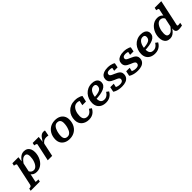

<svg xmlns="http://www.w3.org/2000/svg" viewBox="327 -2525 4516 4516"><g transform="rotate(-45 2584.5 -267.5)"><path d="M-78 223 -66 163H-63Q-33 163 -13 152.5Q7 142 14 111L131 -435Q133 -444 126 -451Q119 -458 105 -463Q91 -468 71 -471L61 -473L75 -539H276L258 -385L268 -396L151 154Q151 156 157 157.5Q163 159 174 160.5Q185 162 197.5 162.5Q210 163 221 163H239L226 223ZM150 -156 193 -184Q203 -149 219 -122.5Q235 -96 260 -81Q285 -66 320 -66Q352 -66 378.5 -84.5Q405 -103 425 -133Q445 -163 459 -201Q473 -239 480 -279Q487 -319 487 -356Q487 -391 479 -415.5Q471 -440 454 -452Q437 -464 409 -464Q377 -464 349 -446.5Q321 -429 292 -395Q263 -361 227 -309L213 -339Q250 -404 287 -451Q324 -498 366.5 -523.5Q409 -549 461 -549Q517 -549 556.5 -525Q596 -501 617 -455.5Q638 -410 638 -347Q638 -295 625 -243Q612 -191 586.5 -145Q561 -99 525 -63.5Q489 -28 442.5 -7.5Q396 13 340 13Q284 13 245 -9Q206 -31 183 -69.5Q160 -108 150 -156Z M713 0H860L939 -370L932 -373L951 -539H750L736 -473L747 -471Q767 -468 781 -463Q795 -458 802 -451Q809 -444 807 -435ZM1162 -541Q1158 -544 1145.5 -546.5Q1133 -549 1115 -549Q1081 -549 1054 -534.5Q1027 -520 1003 -491.5Q979 -463 954.5 -423Q930 -383 902 -331L913 -311Q932 -339 949.5 -358Q967 -377 985 -388Q1003 -399 1022.5 -404Q1042 -409 1064 -409Q1086 -409 1103.5 -406.5Q1121 -404 1136 -401Z M1580 -209Q1588 -233 1592.5 -257.5Q1597 -282 1599.5 -306Q1602 -330 1602 -353Q1602 -391 1591 -418Q1580 -445 1556.5 -459.5Q1533 -474 1495 -474Q1467 -474 1445 -462Q1423 -450 1406.5 -430.5Q1390 -411 1377 -384Q1364 -357 1355 -327Q1348 -304 1343 -279Q1338 -254 1335.5 -230Q1333 -206 1333 -183Q1333 -145 1344 -118Q1355 -91 1379 -76.5Q1403 -62 1440 -62Q1468 -62 1490 -74Q1512 -86 1529 -105.5Q1546 -125 1558.5 -152Q1571 -179 1580 -209ZM1184 -219Q1184 -271 1197 -320Q1210 -369 1236 -410.5Q1262 -452 1300 -483.5Q1338 -515 1387 -532Q1436 -549 1497 -549Q1574 -549 1631 -521.5Q1688 -494 1719.5 -441.5Q1751 -389 1751 -317Q1751 -264 1738 -215.5Q1725 -167 1699.5 -125.5Q1674 -84 1636 -53Q1598 -22 1548.5 -4.5Q1499 13 1438 13Q1362 13 1304.5 -15Q1247 -43 1215.5 -95Q1184 -147 1184 -219Z M2101 -65Q2140 -65 2168.5 -81Q2197 -97 2218 -121.5Q2239 -146 2254 -172L2313 -132Q2290 -86 2256.5 -53.5Q2223 -21 2179 -4Q2135 13 2081 13Q2026 13 1979.5 -2.5Q1933 -18 1898.5 -48Q1864 -78 1845.5 -121.5Q1827 -165 1827 -221Q1827 -289 1849 -348.5Q1871 -408 1913.5 -453Q1956 -498 2016.5 -523.5Q2077 -549 2153 -549Q2207 -549 2247 -540Q2287 -531 2315.5 -518.5Q2344 -506 2360 -494L2325 -341H2204L2236 -483Q2249 -482 2257 -474.5Q2265 -467 2268.5 -457Q2272 -447 2271.5 -437Q2271 -427 2267 -422Q2258 -437 2242.5 -448.5Q2227 -460 2205.5 -466.5Q2184 -473 2155 -473Q2118 -473 2089 -457Q2060 -441 2039 -413.5Q2018 -386 2004.5 -351Q1991 -316 1984.5 -278.5Q1978 -241 1978 -204Q1978 -159 1992 -128Q2006 -97 2033.5 -81Q2061 -65 2101 -65Z M2647 13Q2571 13 2516 -14.5Q2461 -42 2431.5 -93Q2402 -144 2402 -214Q2402 -280 2424 -340.5Q2446 -401 2487.5 -448Q2529 -495 2588 -522Q2647 -549 2719 -549Q2782 -549 2823.5 -530.5Q2865 -512 2885.5 -480Q2906 -448 2906 -408Q2906 -359 2880 -322Q2854 -285 2802.5 -261Q2751 -237 2675.5 -224Q2600 -211 2500 -209L2505 -269Q2580 -271 2632.5 -280Q2685 -289 2717.5 -305.5Q2750 -322 2764.5 -347Q2779 -372 2779 -406Q2779 -428 2771.5 -443Q2764 -458 2748 -466Q2732 -474 2707 -474Q2671 -474 2641.5 -454Q2612 -434 2591 -398Q2570 -362 2559 -315Q2548 -268 2548 -213Q2548 -162 2562 -129.5Q2576 -97 2603 -82Q2630 -67 2670 -67Q2706 -67 2734 -81Q2762 -95 2784 -118Q2806 -141 2822 -168L2880 -125Q2857 -83 2823.5 -52Q2790 -21 2745.5 -4Q2701 13 2647 13Z M3178 11Q3122 11 3075.5 2Q3029 -7 2995.5 -21.5Q2962 -36 2942 -51L2968 -176H3084L3054 -42Q3036 -50 3028.5 -61Q3021 -72 3022 -85Q3023 -98 3030 -109Q3042 -96 3064 -84.5Q3086 -73 3115.5 -66Q3145 -59 3179 -59Q3210 -59 3233 -67Q3256 -75 3268.5 -92Q3281 -109 3281 -134Q3281 -153 3271 -166Q3261 -179 3244 -189Q3227 -199 3205.5 -207.5Q3184 -216 3162 -225Q3126 -241 3092.5 -259Q3059 -277 3037.5 -306.5Q3016 -336 3016 -383Q3016 -435 3042.5 -472Q3069 -509 3121 -529Q3173 -549 3249 -549Q3296 -549 3335.5 -541Q3375 -533 3403 -521.5Q3431 -510 3443 -497L3420 -384H3306L3328 -489Q3340 -489 3349.5 -480.5Q3359 -472 3363 -459.5Q3367 -447 3362 -435Q3351 -448 3334.5 -458Q3318 -468 3295.5 -473.5Q3273 -479 3243 -479Q3194 -479 3171.5 -461.5Q3149 -444 3149 -414Q3149 -392 3164.5 -377.5Q3180 -363 3206.5 -351Q3233 -339 3263 -326Q3300 -310 3335 -291Q3370 -272 3392.5 -243Q3415 -214 3415 -168Q3415 -109 3386.5 -69Q3358 -29 3305 -9Q3252 11 3178 11Z M3708 11Q3652 11 3605.5 2Q3559 -7 3525.5 -21.5Q3492 -36 3472 -51L3498 -176H3614L3584 -42Q3566 -50 3558.5 -61Q3551 -72 3552 -85Q3553 -98 3560 -109Q3572 -96 3594 -84.5Q3616 -73 3645.5 -66Q3675 -59 3709 -59Q3740 -59 3763 -67Q3786 -75 3798.5 -92Q3811 -109 3811 -134Q3811 -153 3801 -166Q3791 -179 3774 -189Q3757 -199 3735.5 -207.5Q3714 -216 3692 -225Q3656 -241 3622.5 -259Q3589 -277 3567.5 -306.5Q3546 -336 3546 -383Q3546 -435 3572.5 -472Q3599 -509 3651 -529Q3703 -549 3779 -549Q3826 -549 3865.5 -541Q3905 -533 3933 -521.5Q3961 -510 3973 -497L3950 -384H3836L3858 -489Q3870 -489 3879.5 -480.5Q3889 -472 3893 -459.5Q3897 -447 3892 -435Q3881 -448 3864.5 -458Q3848 -468 3825.5 -473.5Q3803 -479 3773 -479Q3724 -479 3701.5 -461.5Q3679 -444 3679 -414Q3679 -392 3694.5 -377.5Q3710 -363 3736.5 -351Q3763 -339 3793 -326Q3830 -310 3865 -291Q3900 -272 3922.5 -243Q3945 -214 3945 -168Q3945 -109 3916.5 -69Q3888 -29 3835 -9Q3782 11 3708 11Z M4278 13Q4202 13 4147 -14.5Q4092 -42 4062.5 -93Q4033 -144 4033 -214Q4033 -280 4055 -340.5Q4077 -401 4118.5 -448Q4160 -495 4219 -522Q4278 -549 4350 -549Q4413 -549 4454.5 -530.5Q4496 -512 4516.5 -480Q4537 -448 4537 -408Q4537 -359 4511 -322Q4485 -285 4433.5 -261Q4382 -237 4306.5 -224Q4231 -211 4131 -209L4136 -269Q4211 -271 4263.5 -280Q4316 -289 4348.5 -305.5Q4381 -322 4395.5 -347Q4410 -372 4410 -406Q4410 -428 4402.5 -443Q4395 -458 4379 -466Q4363 -474 4338 -474Q4302 -474 4272.5 -454Q4243 -434 4222 -398Q4201 -362 4190 -315Q4179 -268 4179 -213Q4179 -162 4193 -129.5Q4207 -97 4234 -82Q4261 -67 4301 -67Q4337 -67 4365 -81Q4393 -95 4415 -118Q4437 -141 4453 -168L4511 -125Q4488 -83 4454.5 -52Q4421 -21 4376.5 -4Q4332 13 4278 13Z M4775 13Q4718 13 4678.5 -11.5Q4639 -36 4619 -81.5Q4599 -127 4599 -190Q4599 -242 4612 -293.5Q4625 -345 4651 -391Q4677 -437 4713.5 -472.5Q4750 -508 4796.5 -528.5Q4843 -549 4898 -549Q4955 -549 4993.5 -527Q5032 -505 5055 -467.5Q5078 -430 5088 -382L5044 -353Q5035 -388 5019 -414.5Q5003 -441 4978.5 -455.5Q4954 -470 4919 -470Q4886 -470 4859.5 -452Q4833 -434 4812.5 -403.5Q4792 -373 4778 -335.5Q4764 -298 4757 -257.5Q4750 -217 4750 -181Q4750 -145 4757.5 -121Q4765 -97 4782.5 -85Q4800 -73 4827 -73Q4851 -73 4872.5 -82.5Q4894 -92 4915.5 -112Q4937 -132 4960 -161.5Q4983 -191 5010 -231L5024 -200Q4987 -134 4950 -86.5Q4913 -39 4870.5 -13Q4828 13 4775 13ZM5071 5Q5026 5 5000 -17Q4974 -39 4974 -82Q4974 -88 4974.5 -98Q4975 -108 4976.5 -120.5Q4978 -133 4979 -148L4970 -143L5078 -653Q5081 -665 5075 -671.5Q5069 -678 5056 -682Q5043 -686 5023 -690L5013 -692L5028 -758H5247L5132 -216Q5124 -181 5118.5 -157Q5113 -133 5110 -119Q5107 -105 5107 -98Q5107 -87 5113.5 -81.5Q5120 -76 5133 -76Q5152 -76 5170.5 -79.5Q5189 -83 5202 -84L5188 -10Q5172 -7 5153.5 -3.5Q5135 0 5114.5 2.5Q5094 5 5071 5Z"/></g></svg>

Font: Roboto Serif SemiBold
Style: Italic
Weight: 600
Italic angle: -10°
Version: Version 1.007